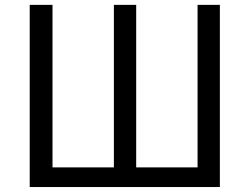

<svg xmlns="http://www.w3.org/2000/svg" viewBox="-20 -753 1006 773"><path d="M99.6 0V-733.4H191.4V-79.1H438.5V-733.4H528.3V-79.1H775.4V-733.4H865.2V0Z"/></svg>

Font: Nasu
Style: Regular
Weight: 400
Designer: Ryoko NISHIZUKA (kana &amp; ideographs); Paul D. Hunt (Latin, Greek &amp; Cyrillic); Wenlong ZHANG (bopomofo); Sandoll C
Version: Version 2014.1215